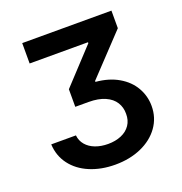

<svg xmlns="http://www.w3.org/2000/svg" viewBox="-129 -819 891 942"><g transform="rotate(-20 316.5 -348.5)"><path d="M316.4 -97.7Q355 -97.7 385.5 -110.6Q416 -123.5 432.9 -148.4Q449.7 -173.3 449.2 -207Q449.7 -240.2 433.1 -266.8Q416.5 -293.5 381.8 -308.8Q347.2 -324.2 295.9 -324.2H226.6V-416L393.6 -595.7V-600.6H88.9V-707H554.7V-615.2L361.3 -410.2V-405.3Q429.7 -399.4 479.2 -370.6Q528.8 -341.8 554.4 -297.1Q580.1 -252.4 580.1 -200.2Q580.1 -139.2 545.9 -91.3Q511.7 -43.5 451.4 -16.8Q391.1 9.8 315.4 9.8Q242.2 9.8 183.3 -14.9Q124.5 -39.6 90.1 -85.2Q55.7 -130.9 52.7 -191.4H181.6Q184.6 -162.6 202.6 -141.4Q220.7 -120.1 250.2 -108.9Q279.8 -97.7 316.4 -97.7Z"/></g></svg>

Font: Pretendard JP SemiBold
Style: Regular
Weight: 600
Designer: Base glyphs from Inter by Rasmus Andersson; Hangeul glyphs from Noto Sans CJK(Source Han Sans) by Jang Soo-young and Kan
Foundry: Kil Hyung-jin
Version: Version 1.309